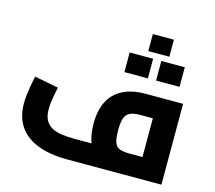

<svg xmlns="http://www.w3.org/2000/svg" viewBox="-118 -1008 1293 1154"><g transform="rotate(15 528.5 -430.5)"><path d="M394 0Q284 0 208 -29.5Q132 -59 93 -117Q54 -175 54 -260Q54 -284 57 -310Q60 -336 64 -360Q68 -384 72 -402.5Q76 -421 78 -431L227 -402Q224 -387 219 -363Q214 -339 210.5 -312.5Q207 -286 207 -262Q207 -223 220 -197.5Q233 -172 258 -157Q283 -142 319.5 -136.5Q356 -131 403 -131H862L826 -99V-398L857 -372H746Q707 -372 684.5 -361.5Q662 -351 652.5 -325Q643 -299 643 -251Q643 -198 652.5 -172.5Q662 -147 684.5 -139Q707 -131 746 -131V-10Q662 -10 604.5 -34Q547 -58 518.5 -111.5Q490 -165 490 -251Q490 -332 518.5 -388Q547 -444 604.5 -473.5Q662 -503 746 -503H979V0ZM695 -755V-861H826V-755ZM589 -596V-718H735V-596ZM786 -596V-718H932V-596Z"/></g></svg>

Font: Cairo Play ExtraBold
Style: Regular
Weight: 800
Version: Version 3.119